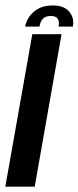

<svg xmlns="http://www.w3.org/2000/svg" viewBox="-33 -702 295 722"><path d="M-13 0 88.5 -573.5H198.5L97.5 0ZM165.5 -681.5Q208 -681.5 227.5 -658Q247 -634.5 241 -602H187.5Q194.5 -642 158.5 -642Q138.5 -642 128.5 -631.5Q118.5 -621 115.5 -602H61.5Q67.5 -634.5 94.5 -658Q121.5 -681.5 165.5 -681.5Z"/></svg>

Font: Anybody Medium
Style: Italic
Weight: 500
Italic angle: -10°
Designer: Tyler Finck
Foundry: Etcetera Type Company
Version: Version 1.010; ttfautohint (v1.8.3) -l 8 -r 50 -G 200 -x 14 